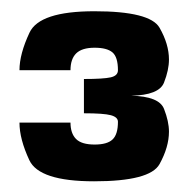

<svg xmlns="http://www.w3.org/2000/svg" viewBox="-20 -702 346 350"><path d="M151.5 -371.5Q253.5 -371.5 270.8 -402.8Q288 -434 288 -462Q288 -480.5 279 -503.5Q270 -526.5 219 -527.5Q270 -528.5 279 -551.5Q288 -574.5 288 -593.5Q288 -621.5 270.8 -651.5Q253.5 -681.5 152 -681.5Q52 -681.5 33.8 -642.5Q15.5 -603.5 15.5 -574H108.5Q108.5 -594.5 119 -604.8Q129.5 -615 152.5 -615Q175 -615 185 -606.5Q195 -598 195 -574Q195 -564 181.8 -561Q168.5 -558 133 -558V-495.5Q169 -495.5 182 -492Q195 -488.5 195 -480Q195 -457 185.2 -447.8Q175.5 -438.5 152.5 -438.5Q128.5 -438.5 118.5 -448.8Q108.5 -459 108.5 -478.5H15.5Q15.5 -448.5 33.5 -410Q51.5 -371.5 151.5 -371.5Z"/></svg>

Font: Anybody Condensed Black
Style: Regular
Weight: 900
Width: 3
Designer: Tyler Finck
Foundry: Etcetera Type Company
Version: Version 1.113;gftools[0.9.25]